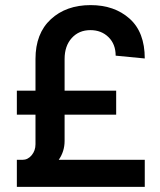

<svg xmlns="http://www.w3.org/2000/svg" viewBox="-20 -732 628 752"><path d="M46 0V-106H68Q89 -106 104 -124Q119 -142 119 -167V-283H46V-377H119V-501Q119 -601 179 -656.5Q239 -712 335 -712Q428 -712 487.5 -659Q547 -606 547 -503L433 -514Q433 -559 405 -586.5Q377 -614 334 -614Q289 -614 261 -583Q233 -552 233 -501V-377H435V-283H233V-180Q233 -139 210 -106H547V0Z"/></svg>

Font: Figtree SemiBold
Style: Regular
Weight: 600
Designer: Erik Kennedy
Foundry: Erik Kennedy
Version: Version 2.001; ttfautohint (v1.8.4.7-5d5b);gftools[0.9.27]